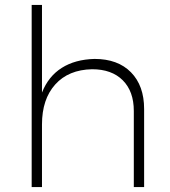

<svg xmlns="http://www.w3.org/2000/svg" viewBox="-20 -762 694 782"><path d="M567 -318V0H525V-310Q525 -390 480 -435Q435 -480 355 -480Q259 -478 205 -418Q151 -358 151 -255V0H109V-742H151V-385Q177 -451 231.5 -485.5Q286 -520 365 -522Q460 -522 513.5 -467.5Q567 -413 567 -318Z"/></svg>

Font: Gontserrat ExtraLight
Style: Regular
Weight: 275
Designer: Julieta Ulanovsky
Foundry: Julieta Ulanovsky
Version: Version 6.001